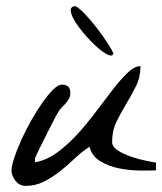

<svg xmlns="http://www.w3.org/2000/svg" viewBox="-20 -607 530 628"><path d="M17.6 -48.8Q17.6 -63.5 26.4 -90.3Q35.2 -117.2 49.3 -148.4Q63.5 -179.7 81.5 -211.9Q99.6 -244.1 118.2 -270.5Q136.7 -296.9 153.3 -313.5Q169.9 -330.1 182.6 -330.1Q210 -330.1 210 -303.7Q210 -292 205.6 -284.2Q201.2 -276.4 195.3 -269.5Q189.5 -262.7 182.6 -256.3Q175.8 -250 170.9 -241.2Q162.1 -226.6 149.4 -201.2Q136.7 -175.8 124.5 -151.9Q112.3 -127.9 103.5 -109.4Q94.7 -90.8 94.7 -88.9V-76.2Q132.8 -83 168 -108.9Q203.1 -134.8 234.9 -169.9Q266.6 -205.1 295.4 -243.7Q324.2 -282.2 349.6 -314.9Q375 -347.7 397.5 -369.1Q419.9 -390.6 439.5 -390.6Q439.5 -354.5 424.8 -325.2Q410.2 -295.9 393.1 -267.6Q376 -239.3 361.3 -209.5Q346.7 -179.7 346.7 -142.6Q346.7 -127 365.7 -114.7Q384.8 -102.5 409.7 -94.2Q434.6 -85.9 458 -81.1Q481.4 -76.2 490.2 -75.2V-49.8Q467.8 -48.8 434.6 -49.3Q401.4 -49.8 368.2 -56.6Q335 -63.5 308.1 -79.6Q281.2 -95.7 272.5 -127Q247.1 -110.4 223.6 -87.9Q200.2 -65.4 175.3 -45.9Q150.4 -26.4 123 -12.7Q95.7 1 63.5 1Q43.9 1 30.8 -15.6Q17.6 -32.2 17.6 -48.8ZM227.5 -586.9Q241.2 -579.1 260.7 -558.1Q280.3 -537.1 298.8 -512.7Q317.4 -488.3 332 -465.8Q346.7 -443.4 350.6 -432.6Q348.6 -420.9 333.5 -427.7Q318.4 -434.6 298.8 -451.7Q279.3 -468.8 259.3 -491.7Q239.3 -514.6 226.1 -535.6Q212.9 -556.6 211.4 -571.3Q210 -585.9 227.5 -586.9Z"/></svg>

Font: La Belle Aurore
Style: Regular
Weight: 400
Version: Version 1.001 2001